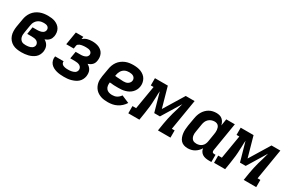

<svg xmlns="http://www.w3.org/2000/svg" viewBox="77 -1429 3445 2327"><g transform="rotate(30 1800.0 -265.0)"><path d="M266 8Q233 8 201.5 3Q170 -2 143 -16.5Q116 -31 96.5 -54.5Q77 -78 67 -107Q57 -136 56.5 -168.5Q56 -201 61 -233L80 -343Q84 -371 94.5 -398Q105 -425 122.5 -449Q140 -473 164.5 -491Q189 -509 216.5 -519.5Q244 -530 272 -534Q300 -538 328 -538Q354 -538 379.5 -534.5Q405 -531 428 -522Q451 -513 470.5 -497.5Q490 -482 502 -461Q514 -440 517.5 -414.5Q521 -389 517 -363Q514 -347 507.5 -331.5Q501 -316 489 -303.5Q477 -291 462 -282.5Q447 -274 432 -268Q449 -259 463 -245Q477 -231 485.5 -213.5Q494 -196 496 -175Q498 -154 495 -133Q491 -110 479.5 -87Q468 -64 449 -47.5Q430 -31 407 -20Q384 -9 360.5 -3Q337 3 313 5.5Q289 8 266 8ZM268 -93Q279 -93 290 -94Q301 -95 312 -97Q323 -99 333.5 -103Q344 -107 353.5 -113.5Q363 -120 369.5 -130Q376 -140 378 -151Q381 -168 372.5 -184Q364 -200 349 -208Q334 -216 316 -218.5Q298 -221 280 -221H217L233 -322H297Q307 -322 317 -323Q327 -324 337.5 -326Q348 -328 358 -331.5Q368 -335 377 -341.5Q386 -348 392 -357.5Q398 -367 399 -377Q402 -391 396.5 -404Q391 -417 380 -424.5Q369 -432 355 -434.5Q341 -437 327 -437Q312 -437 296.5 -434.5Q281 -432 266.5 -425.5Q252 -419 239.5 -408.5Q227 -398 218 -384.5Q209 -371 204 -356.5Q199 -342 197 -327L179 -217Q176 -201 175.5 -185Q175 -169 178.5 -154.5Q182 -140 190 -127.5Q198 -115 210 -106.5Q222 -98 237.5 -95.5Q253 -93 268 -93Z M859 8Q833 8 807 5.5Q781 3 756.5 -3.5Q732 -10 709.5 -22Q687 -34 671 -52.5Q655 -71 648 -96Q641 -121 645 -147Q645 -149 645.5 -150.5Q646 -152 646 -154H765Q765 -153 765 -152.5Q765 -152 765 -151Q763 -141 767 -131Q771 -121 778.5 -114Q786 -107 796 -103Q806 -99 816.5 -96.5Q827 -94 837.5 -93.5Q848 -93 859 -93Q871 -93 882.5 -93.5Q894 -94 905.5 -96.5Q917 -99 929 -102.5Q941 -106 951.5 -112.5Q962 -119 969 -129.5Q976 -140 978 -152Q981 -170 973 -186Q965 -202 950 -210.5Q935 -219 917 -222Q899 -225 881 -225H817L834 -326H898Q908 -326 918 -326.5Q928 -327 938 -329Q948 -331 958 -334.5Q968 -338 977 -344Q986 -350 992 -359.5Q998 -369 1000 -379Q1002 -394 994.5 -407Q987 -420 974.5 -426.5Q962 -433 946.5 -435Q931 -437 916 -437Q905 -437 894.5 -436.5Q884 -436 873.5 -434.5Q863 -433 852.5 -431Q842 -429 831.5 -424.5Q821 -420 812 -412.5Q803 -405 801 -394L794 -349H689L719 -530H824L818 -496Q831 -507 847 -516Q863 -525 879.5 -529.5Q896 -534 913 -536Q930 -538 947 -538Q971 -538 995 -534Q1019 -530 1040.5 -520.5Q1062 -511 1079 -495.5Q1096 -480 1106 -459Q1116 -438 1118.5 -414Q1121 -390 1117 -366Q1115 -350 1108.5 -334.5Q1102 -319 1090 -306.5Q1078 -294 1063 -286Q1048 -278 1032 -272Q1050 -262 1064 -248Q1078 -234 1086.5 -216Q1095 -198 1096.5 -176.5Q1098 -155 1095 -134Q1091 -110 1079 -87Q1067 -64 1047.5 -47Q1028 -30 1004 -19.5Q980 -9 956 -2.5Q932 4 907.5 6Q883 8 859 8Z M1476 8Q1451 8 1426.5 5.5Q1402 3 1379.5 -4.5Q1357 -12 1337 -24Q1317 -36 1301.5 -53Q1286 -70 1275.5 -91Q1265 -112 1260 -135.5Q1255 -159 1256 -183.5Q1257 -208 1261 -233L1280 -343Q1284 -370 1294 -397Q1304 -424 1321 -448Q1338 -472 1362 -490Q1386 -508 1412.5 -519Q1439 -530 1467 -534Q1495 -538 1522 -538Q1550 -538 1577.5 -534Q1605 -530 1629 -520Q1653 -510 1673.5 -493.5Q1694 -477 1706.5 -454Q1719 -431 1723.5 -404Q1728 -377 1723 -350Q1719 -326 1707.5 -304Q1696 -282 1678 -264Q1660 -246 1638 -234.5Q1616 -223 1592 -216.5Q1568 -210 1545 -208Q1522 -206 1498 -206Q1468 -206 1438 -207Q1408 -208 1378 -212Q1374 -189 1377.5 -165.5Q1381 -142 1394.5 -125Q1408 -108 1430 -100.5Q1452 -93 1476 -93Q1492 -93 1508.5 -96Q1525 -99 1540 -107Q1555 -115 1568 -127Q1581 -139 1590 -153L1696 -108Q1679 -80 1654 -57Q1629 -34 1599.5 -19Q1570 -4 1538.5 2Q1507 8 1476 8ZM1513 -305Q1528 -305 1543 -307.5Q1558 -310 1571 -317.5Q1584 -325 1594 -338Q1604 -351 1606 -366Q1609 -382 1602.5 -397Q1596 -412 1583.5 -421Q1571 -430 1554.5 -433.5Q1538 -437 1522 -437Q1507 -437 1492 -434.5Q1477 -432 1463 -425.5Q1449 -419 1437 -408Q1425 -397 1417 -383.5Q1409 -370 1404 -355.5Q1399 -341 1397 -327L1395 -313Q1409 -311 1424 -310Q1439 -309 1454 -308.5Q1469 -308 1483.5 -306.5Q1498 -305 1513 -305Z M1759 0V-101H1810L1865 -429H1826V-530H2006L2085 -248L2257 -530H2381L2310 -101H2349V0H2174L2191 -106Q2198 -146 2206.5 -185.5Q2215 -225 2226 -264.5Q2237 -304 2249.5 -343.5Q2262 -383 2271 -423L2110 -159H2030L1956 -422Q1954 -401 1953 -379Q1952 -357 1952 -336L1950 -300Q1949 -252 1944 -203Q1939 -154 1931 -106L1914 0Z M2592 8Q2564 8 2538.5 -0.5Q2513 -9 2495.5 -28Q2478 -47 2469 -72Q2460 -97 2456.5 -123.5Q2453 -150 2455 -177.5Q2457 -205 2461 -233L2480 -343Q2484 -368 2491.5 -392Q2499 -416 2512 -439Q2525 -462 2544 -481.5Q2563 -501 2586 -514Q2609 -527 2634 -532.5Q2659 -538 2684 -538Q2707 -538 2729 -532Q2751 -526 2767.5 -511.5Q2784 -497 2794 -477.5Q2804 -458 2809 -436L2824 -530H2944L2878 -129Q2877 -121 2878 -114Q2879 -107 2883 -102Q2887 -97 2893.5 -95Q2900 -93 2908 -93H2926V8H2891Q2867 8 2843.5 3.5Q2820 -1 2801.5 -12.5Q2783 -24 2770.5 -43.5Q2758 -63 2756 -86Q2743 -64 2725 -46Q2707 -28 2685.5 -15.5Q2664 -3 2640 2.5Q2616 8 2592 8ZM2657 -93Q2677 -93 2696.5 -99Q2716 -105 2732 -119Q2748 -133 2756.5 -152Q2765 -171 2768 -190L2786 -300Q2789 -316 2790 -331.5Q2791 -347 2789.5 -362Q2788 -377 2783.5 -391Q2779 -405 2769.5 -416Q2760 -427 2746 -432Q2732 -437 2717 -437Q2695 -437 2673.5 -429.5Q2652 -422 2635 -406Q2618 -390 2609 -369Q2600 -348 2597 -327L2579 -217Q2576 -202 2575.5 -187Q2575 -172 2577.5 -158Q2580 -144 2586.5 -131Q2593 -118 2603.5 -109Q2614 -100 2628 -96.5Q2642 -93 2657 -93Z M2959 0V-101H3010L3065 -429H3026V-530H3206L3285 -248L3457 -530H3581L3510 -101H3549V0H3374L3391 -106Q3398 -146 3406.5 -185.5Q3415 -225 3426 -264.5Q3437 -304 3449.5 -343.5Q3462 -383 3471 -423L3310 -159H3230L3156 -422Q3154 -401 3153 -379Q3152 -357 3152 -336L3150 -300Q3149 -252 3144 -203Q3139 -154 3131 -106L3114 0Z"/></g></svg>

Font: Iosevka Slab Extended
Style: Bold Italic
Weight: 700
Width: 7
Italic angle: -9°
Monospace: yes
Designer: Belleve Invis
Foundry: Belleve Invis
Version: Version 11.1.0; ttfautohint (v1.8.3)